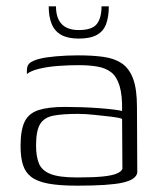

<svg xmlns="http://www.w3.org/2000/svg" viewBox="-20 -580 509 607"><path d="M224 7Q168 7 133 0.5Q98 -6 79 -20.5Q60 -35 52.5 -59Q45 -83 45 -118Q45 -169 58 -195.5Q71 -222 102 -232Q133 -242 186 -242Q211 -242 239.5 -241Q268 -240 294.5 -238Q321 -236 340.5 -233.5Q360 -231 366 -229Q367 -279 358 -308.5Q349 -338 331.5 -351.5Q314 -365 288 -369.5Q262 -374 229 -374Q196 -374 163 -371.5Q130 -369 103.5 -362.5Q77 -356 65 -346V-357Q65 -376 78 -383.5Q91 -391 105 -394Q123 -399 157.5 -402Q192 -405 227 -405Q274 -405 308.5 -400Q343 -395 366 -379Q389 -363 401 -330.5Q413 -298 413 -242L414 -34Q410 -12 367.5 -2.5Q325 7 224 7ZM223 -19Q275 -19 304.5 -22Q334 -25 348.5 -31Q363 -37 367 -46L366 -204Q358 -208 332.5 -211Q307 -214 277.5 -217Q248 -220 227 -220Q179 -220 149.5 -214.5Q120 -209 107 -188Q94 -167 94 -120Q94 -86 103 -63.5Q112 -41 139.5 -30Q167 -19 223 -19ZM229 -458Q195 -458 174 -469.5Q153 -481 143.5 -504Q134 -527 134 -560H157Q157 -523 175 -504Q193 -485 229 -485Q271 -485 286 -504Q301 -523 301 -560H324Q324 -527 315.5 -504Q307 -481 286 -469.5Q265 -458 229 -458Z"/></svg>

Font: Genos Light
Style: Regular
Weight: 300
Designer: Robert E. Leuschke
Foundry: Robert E. Leuschke
Version: Version 1.010